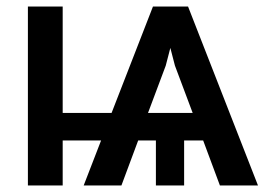

<svg xmlns="http://www.w3.org/2000/svg" viewBox="-20 -565 832 585"><path d="M541 -137V0H455V-137H401L350 0H235L288 -137H171V0H65V-545H171V-221H320L446 -545H553L766 0H650L599 -137ZM513 -365 499 -419 485 -365 431 -221H567Z"/></svg>

Font: Sinter Medium
Style: Regular
Weight: 500
Foundry: Adobe & rsms
Version: Version 1.000